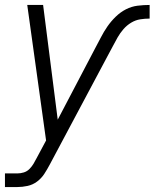

<svg xmlns="http://www.w3.org/2000/svg" viewBox="-27 -540 624 775"><path d="M-7 215V160H43Q56 160 69 156Q82 152 91.5 142.5Q101 133 108 121.5Q115 110 121 98L159 27L83 -520H147L206 -57L357 -345Q369 -367 380.5 -389.5Q392 -412 406.5 -433Q421 -454 440 -472.5Q459 -491 481.5 -502.5Q504 -514 528.5 -517Q553 -520 577 -520V-465Q558 -465 539 -462Q520 -459 502.5 -448.5Q485 -438 471.5 -422.5Q458 -407 448 -389.5Q438 -372 429 -354.5Q420 -337 410 -319L174 124Q164 143 152 161.5Q140 180 122.5 193Q105 206 84 210.5Q63 215 43 215Z"/></svg>

Font: Iosevka SS04 Light
Style: Italic
Weight: 300
Italic angle: -9°
Monospace: yes
Designer: Belleve Invis
Foundry: Belleve Invis
Version: Version 19.0.0; ttfautohint (v1.8.4)